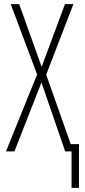

<svg xmlns="http://www.w3.org/2000/svg" viewBox="-20 -734 412 931"><path d="M327 177H363V-35H323L204 -372L336 -714H295L182 -410L73 -714H32L160 -373L9 0H50L181 -334L296 0H327Z"/></svg>

Font: Noto Sans ExtraCondensed ExtraLight
Style: Regular
Weight: 200
Width: 2
Designer: Monotype Design Team
Foundry: Monotype Imaging Inc.
Version: Version 2.013